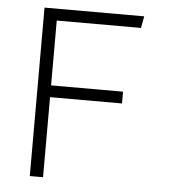

<svg xmlns="http://www.w3.org/2000/svg" viewBox="-50 -733 701 779"><g transform="rotate(5 300.0 -343.0)"><path d="M100 0V-686H506L497 -638H154V-374H447V-326H154V0Z"/></g></svg>

Font: Chivo Mono Thin
Style: Regular
Weight: 250
Designer: Hector Gatti
Foundry: Omnibus-Type
Version: Version 1.008